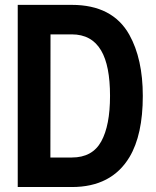

<svg xmlns="http://www.w3.org/2000/svg" viewBox="-20 -752 626 772"><path d="M183.1 -613.8 182.6 -118.7H269Q351.6 -118.7 387.2 -183.6Q422.4 -247.6 422.4 -366.2Q422.4 -488.3 386.7 -548.8Q348.6 -613.8 268.6 -613.8ZM51.3 0V-732.4H268.6Q432.6 -732.4 500 -612.3Q554.2 -515.1 554.2 -366.2Q554.2 -210 500.5 -120.1Q428.2 0 269 0Z"/></svg>

Font: Consola Mono
Style: Bold
Weight: 700
Monospace: yes
Designer: Wojciech Kalinowski "wmk69" (wmk69@o2.pl)
Foundry: Wojciech Kalinowski "wmk69" (wmk69@o2.pl)
Version: Version 2.1.0